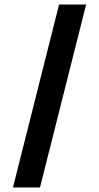

<svg xmlns="http://www.w3.org/2000/svg" viewBox="-20 -707 436 845"><path d="M37 118 240 -687H359L156 118Z"/></svg>

Font: Grenze ExtraBold
Style: Regular
Weight: 800
Designer: Renata Polastri
Foundry: Omnibus-Type
Version: Version 1.002; ttfautohint (v1.8)